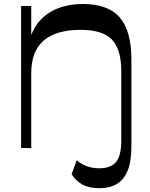

<svg xmlns="http://www.w3.org/2000/svg" viewBox="-20 -761 771 987"><path d="M491.9 206.5Q437.6 206.5 402.9 187.1Q368.3 167.7 348.1 134.4L374.6 62.4Q394.7 81.4 425.6 93.1Q456.4 104.8 491.1 104.1Q548.6 104.1 576 72.2Q603.4 40.4 603.4 -39.2V-112.4H655.4V-6.4Q655.4 70.6 635.6 117.6Q615.8 164.7 579.3 185.6Q542.8 206.5 491.9 206.5ZM603.4 0V-395.6Q603.4 -506.7 555.9 -557.1Q508.4 -607.6 393.2 -607.6Q315.6 -607.6 258.7 -584.9Q201.8 -562.3 171.2 -513Q140.6 -463.6 140.6 -382.6V0H88.6V-730H140.6V-520.5L130.7 -548.1Q146.6 -611.9 184.6 -654.4Q222.6 -696.9 279.1 -718.7Q335.5 -740.5 405.1 -740.5Q536.5 -740.5 596 -670.7Q655.4 -600.9 655.4 -457.2V0Z"/></svg>

Font: Savate ExtraLight
Style: Regular
Weight: 200
Designer: Max Esnée
Foundry: Plomb Type
Version: Version 2.000